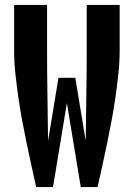

<svg xmlns="http://www.w3.org/2000/svg" viewBox="-20 -755 540 775"><path d="M126 0Q116 -45 106 -90.5Q96 -136 86.5 -182Q77 -228 68.5 -274Q60 -320 53.5 -366Q47 -412 42 -458.5Q37 -505 37 -551V-735H170V-551Q170 -460 171.5 -369Q173 -278 174 -186L216 -441H284L326 -186Q327 -278 328.5 -369Q330 -460 330 -551V-735H463V-551Q463 -505 458 -458.5Q453 -412 446.5 -366Q440 -320 431.5 -274Q423 -228 413.5 -182Q404 -136 394 -90.5Q384 -45 374 0H306L250 -339L194 0Z"/></svg>

Font: Iosevka Curly Heavy
Style: Regular
Weight: 900
Monospace: yes
Designer: Belleve Invis
Foundry: Belleve Invis
Version: Version 22.1.2; ttfautohint (v1.8.4)